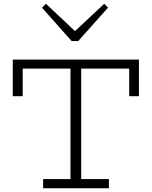

<svg xmlns="http://www.w3.org/2000/svg" viewBox="-20 -1004 809 1024"><path d="M48 -491V-686H721V-491H669V-638H101V-491ZM210 0V-49H561V0ZM356 -30V-659H413V-30ZM536 -984 556 -963 397 -785H362L204 -963L225 -984L380 -838Z"/></svg>

Font: BioRhyme ExtraBold Light
Style: Regular
Weight: 300
Version: Version 1.600;gftools[0.9.33]